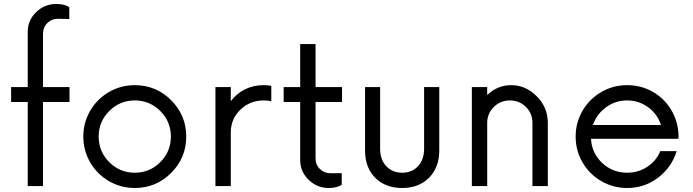

<svg xmlns="http://www.w3.org/2000/svg" viewBox="-20 -940 3499 970"><path d="M331.1 -500V-424.8H197.3V0H120.1V-424.8H36.1V-500H120.1V-778.8Q120.1 -837.4 162.6 -878.7Q205.1 -919.9 263.7 -919.9Q305.2 -919.9 330.1 -903.8V-843.8L272.5 -845.2Q241.2 -845.2 219.2 -823.7Q197.3 -802.2 197.3 -768.6V-500Z M661.1 9.8Q590.3 9.8 530.5 -24.9Q470.7 -59.6 435.8 -119.4Q400.9 -179.2 400.9 -250Q400.9 -320.8 435.8 -380.6Q470.7 -440.4 530.5 -475.1Q590.3 -509.8 661.1 -509.8Q768.6 -509.8 844.7 -433.6Q920.9 -357.4 920.9 -250Q920.9 -142.6 844.7 -66.4Q768.6 9.8 661.1 9.8ZM661.1 -67.4Q736.3 -67.4 789.8 -120.8Q843.3 -174.3 843.3 -250Q843.3 -325.7 789.8 -379.2Q736.3 -432.6 661.1 -432.6Q585.4 -432.6 532 -379.2Q478.5 -325.7 478.5 -250Q478.5 -174.3 532 -120.8Q585.4 -67.4 661.1 -67.4Z M1312 -509.8Q1335 -509.8 1350.6 -506.3V-427.7Q1336.4 -432.6 1312 -432.6Q1243.2 -432.6 1194.6 -386Q1146 -339.4 1146 -271.5V0H1068.4V-500H1146V-428.7Q1174.8 -467.3 1217.3 -488.5Q1259.8 -509.8 1312 -509.8Z M1708 -424.8H1574.2V-141.1Q1574.2 -107.4 1596.2 -86.2Q1618.2 -64.9 1649.4 -64.9H1706.5V-6.3Q1681.6 9.8 1640.6 9.8Q1582 9.8 1539.3 -31.5Q1496.6 -72.8 1496.6 -131.3V-424.8H1413.1V-500H1496.6V-717.3H1574.2V-500H1708Z M2011.7 9.8Q1927.2 9.8 1875.7 -41.7Q1824.2 -93.3 1824.2 -180.2V-500H1900.4V-189Q1900.4 -133.3 1931.6 -100.3Q1962.9 -67.4 2011.7 -67.4Q2061 -67.4 2091.8 -100.3Q2122.6 -133.3 2122.6 -189V-500H2199.2V-180.2Q2199.2 -93.8 2147.5 -42Q2095.7 9.8 2011.7 9.8Z M2562.5 -509.8Q2635.7 -509.8 2691.7 -453.6Q2747.6 -397.5 2747.6 -318.8V0H2669.9V-318.8Q2669.9 -366.7 2637 -399.7Q2604 -432.6 2556.2 -432.6Q2508.3 -432.6 2474.9 -399.7Q2441.4 -366.7 2441.4 -318.8V0H2363.8V-500H2441.4V-460Q2493.7 -509.8 2562.5 -509.8Z M3408.2 -254.9 3407.2 -238.8H2965.8Q2969.7 -166.5 3022.2 -116.9Q3074.7 -67.4 3148.4 -67.4Q3204.6 -67.4 3250 -97.2Q3295.4 -127 3315.9 -176.3H3398.4Q3373.5 -94.7 3304.9 -42.5Q3236.3 9.8 3148.4 9.8Q3077.6 9.8 3017.8 -24.9Q2958 -59.6 2923.1 -119.4Q2888.2 -179.2 2888.2 -250Q2888.2 -320.8 2923.1 -380.6Q2958 -440.4 3017.8 -475.1Q3077.6 -509.8 3148.4 -509.8Q3218.8 -509.8 3277.6 -476.3Q3336.4 -442.9 3371.3 -384.3Q3406.2 -325.7 3408.2 -254.9ZM2975.6 -308.6H3319.3Q3301.3 -363.8 3254.4 -398.2Q3207.5 -432.6 3148.4 -432.6Q3089.4 -432.6 3042 -398.2Q2994.6 -363.8 2975.6 -308.6Z"/></svg>

Font: Now
Style: Regular
Weight: 400
Designer: Alfredo Marco Pradil
Foundry: Alfredo Marco Pradil
Version: Version 1.002;PS 001.002;hotconv 1.0.88;makeotf.lib2.5.64775